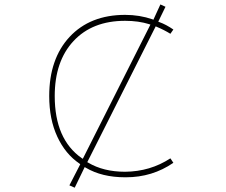

<svg xmlns="http://www.w3.org/2000/svg" viewBox="-20 -829 1040 882"><path d="M298.8 22.5 348.6 -74.2 345.7 -77.1Q280.3 -121.1 243.2 -201.2Q206.1 -281.2 206.1 -387.7Q206.1 -473.6 229.5 -541Q252.9 -609.4 299.8 -659.7Q346.7 -710 410.6 -735.4Q474.6 -760.7 554.7 -760.7Q621.1 -760.7 680.7 -740.2L684.6 -738.3L716.8 -808.6L740.2 -797.9L707 -729.5L711.9 -727.5Q742.2 -716.8 776.4 -693.4L762.7 -673.8Q734.4 -691.4 699.2 -706.1L695.3 -708L380.9 -84L384.8 -82Q455.1 -40 554.7 -40Q669.9 -41 762.7 -101.6L776.4 -81.1Q679.7 -14.6 558.6 -14.6Q556.6 -14.6 554.7 -14.6Q448.2 -14.6 374 -58.6L369.1 -61.5L323.2 33.2ZM554.7 -733.4Q404.3 -733.4 317.9 -640.6Q231.4 -547.9 231.4 -387.7Q231.4 -189.5 355.5 -102.5L360.4 -99.6L670.9 -715.8L666 -717.8Q616.2 -733.4 554.7 -733.4Z"/></svg>

Font: Mgen+ 1mn thin
Style: Regular
Weight: 100
Designer: [Source Han Sans]
Ryoko NISHIZUKA  (kana & ideographs); Paul D. Hunt (Latin, Greek & Cyrillic); Wenlong ZHANG  (bopomofo
Version: Version 1.059.20150602